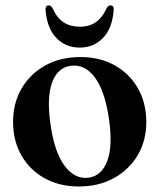

<svg xmlns="http://www.w3.org/2000/svg" viewBox="-20 -680 591 712"><path d="M278 -468.5Q350 -468.5 405 -438Q460 -407.5 491.2 -353Q522.5 -298.5 522.5 -227.5Q522.5 -158 490.5 -104.2Q458.5 -50.5 402.2 -19.5Q346 11.5 272.5 11.5Q200.5 11.5 145.5 -19Q90.5 -49.5 59.5 -103.5Q28.5 -157.5 28.5 -228.5Q28.5 -298 60.2 -352.2Q92 -406.5 148.2 -437.5Q204.5 -468.5 278 -468.5ZM308.5 -21Q357 -27.5 378 -83.8Q399 -140 383.5 -243Q368 -345.5 330.8 -394.2Q293.5 -443 242.5 -436Q193 -429.5 172.8 -373Q152.5 -316.5 168 -214Q183 -112.5 220.8 -63.5Q258.5 -14.5 308.5 -21ZM275.5 -581Q311.5 -581 335.5 -597.8Q359.5 -614.5 375.5 -649.5Q381 -660 389.5 -660Q403.5 -660 401.5 -642Q396.5 -575 362 -539.2Q327.5 -503.5 275.5 -503.5Q223.5 -503.5 189 -539.2Q154.5 -575 149 -642Q147.5 -660 161 -660Q169.5 -660 175 -649.5Q191.5 -613 216.2 -597Q241 -581 275.5 -581Z"/></svg>

Font: Fraunces 72pt SemiBold
Style: Regular
Weight: 600
Version: Version 1.000;[b76b70a41]